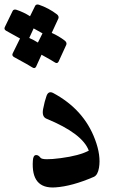

<svg xmlns="http://www.w3.org/2000/svg" viewBox="-78 -814 549 855"><path d="M129.4 -285.2Q107.4 -293.9 114 -328.6Q120.6 -363.3 129.2 -387Q137.7 -410.6 158.7 -399.9Q295.4 -326.7 345.2 -192.9Q372.1 -121.6 362.8 -66.9Q357.4 -34.2 339.8 -26.4Q242.7 15.6 168 20.5Q59.6 27.8 68.4 -99.1Q69.8 -123.5 83 -123.5Q92.8 -124 102.3 -111.6Q111.8 -99.1 193.1 -109.9Q274.4 -120.6 317.4 -143.1Q289.6 -219.2 129.4 -285.2ZM78.6 -788.1Q83 -796.4 95.2 -793Q138.7 -778.3 175.8 -750Q185.5 -741.7 182.1 -731.9L152.3 -667.5Q183.6 -653.8 210.9 -632.8Q220.7 -624.5 217.3 -614.7L182.6 -539.1Q176.8 -528.8 165.8 -536.4Q154.8 -543.9 106.9 -570.3L82.5 -516.6Q76.7 -506.3 64.9 -514.4Q53.2 -522.5 -15.1 -559.6Q-26.4 -565.9 -21.5 -576.2L11.2 -642.6Q-9.3 -654.3 -50.3 -676.8Q-61.5 -683.1 -56.6 -693.4L-21.5 -765.6Q-17.1 -773.9 -4.9 -770.5Q27.3 -759.8 55.7 -741.7ZM52.2 -645Q72.3 -636.2 90.8 -624.5L111.3 -665.5Q96.7 -674.3 71.8 -687.5Z"/></svg>

Font: Amiri
Style: Bold Slanted
Weight: 700
Italic angle: 9°
Designer: Khaled Hosny
Version: Version 000.107